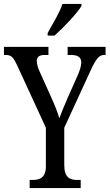

<svg xmlns="http://www.w3.org/2000/svg" viewBox="-23 -951 554 971"><path d="M218 -784V-771H253C301 -814 369 -886 389 -921V-931H293C278 -886 246 -835 218 -784ZM127 0H385V-41H367C332 -41 302 -52 302 -116V-305L436 -596C463 -655 479 -673 503 -673H511V-714H319V-673H336C367 -673 388 -664 388 -635C388 -619 381 -595 370 -570L320 -458C302 -416 287 -380 277 -353C268 -384 254 -419 236 -459L177 -590C170 -604 163 -628 163 -643C163 -659 172 -673 201 -673H222V-714H-3V-673H7C35 -673 46 -659 64 -620L209 -305V-111C209 -52 179 -41 142 -41H127Z"/></svg>

Font: Noto Serif Sinhala ExtraCondensed
Style: Regular
Weight: 400
Width: 2
Designer: Jelle Bosma - Monotype Design Team
Foundry: Monotype Imaging Inc.
Version: Version 2.007